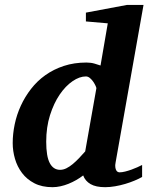

<svg xmlns="http://www.w3.org/2000/svg" viewBox="-20 -757 610 789"><path d="M376 -394Q376.5 -396 373 -403.8Q369.6 -411.6 363.8 -420.4Q357.9 -429.2 349.9 -436Q341.8 -442.9 333 -442.9Q306.6 -442.9 278.1 -423.3Q249.5 -403.8 225.3 -368.4Q201.2 -333 185.5 -283.7Q169.9 -234.4 169.9 -174.8Q169.9 -114.3 184.6 -86.7Q199.2 -59.1 227.1 -59.1Q239.7 -59.1 252.7 -65.4Q265.6 -71.8 278.6 -82.5Q291.5 -93.3 304.4 -106.7Q317.4 -120.1 330.1 -134.8ZM455.1 -89.8Q452.6 -77.6 453.9 -69.6Q455.1 -61.5 457.8 -56.9Q460.4 -52.2 464.4 -50.5Q468.3 -48.8 471.2 -48.8Q481.4 -48.8 494.1 -52Q506.8 -55.2 519.8 -59.8Q532.7 -64.5 544.2 -69.6Q555.7 -74.7 564 -79.1V-29.8Q551.3 -22.5 533.2 -14.9Q515.1 -7.3 494.6 -1.2Q474.1 4.9 452.9 8.5Q431.6 12.2 412.1 12.2Q374 12.2 352.1 -0.5Q330.1 -13.2 321.8 -36.1Q308.6 -25.9 293.2 -17.1Q277.8 -8.3 261.5 -1.7Q245.1 4.9 228.5 8.5Q211.9 12.2 195.8 12.2Q152.3 12.2 121.3 -3.9Q90.3 -20 70.6 -46.1Q50.8 -72.3 41.5 -104.5Q32.2 -136.7 32.2 -168.9Q32.2 -207 40.5 -246.6Q48.8 -286.1 65.7 -322.8Q82.5 -359.4 107.7 -391.8Q132.8 -424.3 166.5 -448.2Q200.2 -472.2 242.4 -486.1Q284.7 -500 335 -500Q353.5 -500 368.4 -495.6Q383.3 -491.2 393.1 -487.8L422.9 -661.1L333 -668.9V-705.1L502 -736.8H569.8Z"/></svg>

Font: Charis SIL Phon
Style: Bold Italic
Weight: 700
Italic angle: -11°
Foundry: SIL International
Version: Version 5.000